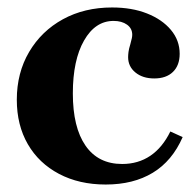

<svg xmlns="http://www.w3.org/2000/svg" viewBox="-20 -480 525 514"><path d="M263 14Q192 14 138 -14.5Q84 -43 54.5 -94Q25 -145 25 -213Q25 -285 58 -341Q91 -397 148.5 -428.5Q206 -460 280 -460Q333 -460 373.5 -444Q414 -428 437.5 -400Q461 -372 461 -336Q461 -305 443 -287.5Q425 -270 393 -270Q362 -270 342.5 -286Q323 -302 323 -327Q323 -333 324 -341Q325 -349 329 -362Q332 -373 333 -378Q334 -383 334 -387Q334 -404 320 -414Q306 -424 284 -424Q235 -424 205 -371.5Q175 -319 175 -230Q175 -139 209 -90Q243 -41 307 -41Q350 -41 382.5 -63Q415 -85 436 -128L469 -113Q441 -49 389 -17.5Q337 14 263 14Z"/></svg>

Font: Baskervville SC
Style: Regular
Weight: 400
Designer: Alexis Faudot, Rémi Forte, Morgane Pierson, Rafael Ribas, Tanguy Vanlaeys, Rosalie Wagner, Thomas Huot-Marchand
Foundry: ANRT
Version: Version 1.100